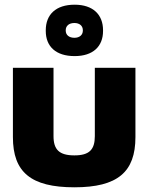

<svg xmlns="http://www.w3.org/2000/svg" viewBox="-20 -789 633 818"><path d="M35 -205C35 -56 111 9 297 9C481 9 557 -56 557 -205V-500H384V-209C384 -152 361 -127 297 -127C232 -127 208 -152 208 -209V-500H35ZM175 -657C175 -591 218 -550 298 -550C376 -550 419 -591 419 -657V-660C419 -727 376 -769 298 -769C218 -769 175 -727 175 -660ZM260 -659V-660C260 -679 274 -691 297 -691C319 -691 333 -679 333 -660V-659C333 -640 319 -628 297 -628C274 -628 260 -640 260 -659Z"/></svg>

Font: LT Wave Black
Style: Regular
Weight: 900
Designer: Daniel Lyons
Version: Version 2.5 (Glyphs App)